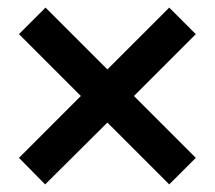

<svg xmlns="http://www.w3.org/2000/svg" viewBox="-20 -553 566 506"><path d="M30 -137 193 -300 30 -463 100 -533 263 -370 426 -533 496 -463 333 -300 496 -137 426 -67 263 -230 99 -67Z"/></svg>

Font: KoHo
Style: Bold
Weight: 700
Designer: Cadson Demak & Katatrad Team
Foundry: Cadson Demak Co.,Ltd.
Version: Version 1.000; ttfautohint (v1.6)